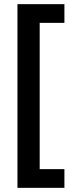

<svg xmlns="http://www.w3.org/2000/svg" viewBox="-20 -742 355 924"><path d="M290 162V72H171V-632H290V-722H64V162Z"/></svg>

Font: Noto Sans Arabic UI Cn SmBd
Style: Regular
Weight: 600
Width: 3
Designer: Monotype Design Team, Nadine Chahine and Nizar Qandah
Foundry: Monotype Imaging Inc.
Version: Version 2.010